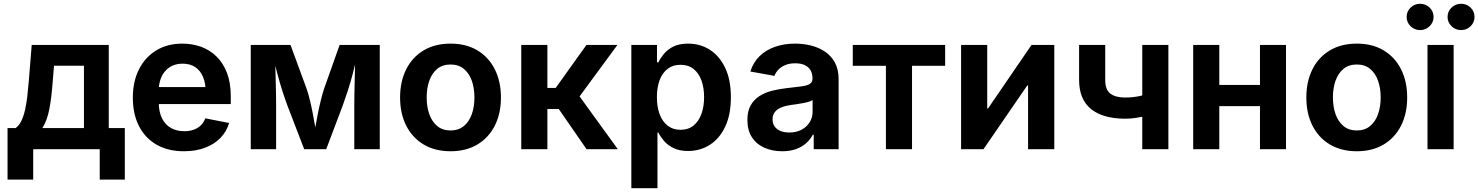

<svg xmlns="http://www.w3.org/2000/svg" viewBox="-20 -781 7738 1005"><path d="M19.5 159.2V-110.8H62Q79.6 -123.5 91.3 -147.2Q103 -170.9 110.6 -203.6Q118.2 -236.3 122.8 -275.9Q127.4 -315.4 130.9 -358.9L146 -545.9H549.3V-110.8H633.3V159.2H502V0H153.8V159.2ZM201.7 -110.8H419.4V-437H262.7L256.3 -358.9Q250 -271.5 238.3 -210.2Q226.6 -148.9 201.7 -110.8Z M942.9 10.7Q859.9 10.7 799.8 -23.7Q739.7 -58.1 707.5 -121.1Q675.3 -184.1 675.3 -270Q675.3 -354 707.3 -417.7Q739.3 -481.4 797.6 -517.1Q856 -552.7 934.6 -552.7Q986.8 -552.7 1032.5 -536.1Q1078.1 -519.5 1113 -485.6Q1147.9 -451.7 1168 -399.7Q1188 -347.7 1188 -276.4V-236.3H735.4V-325.2H1120.6L1056.6 -300.3Q1056.6 -344.7 1043 -377.9Q1029.3 -411.1 1002.4 -429.4Q975.6 -447.8 935.5 -447.8Q896 -447.8 867.9 -429.2Q839.8 -410.6 825.4 -378.9Q811 -347.2 811 -308.1V-245.6Q811 -196.3 827.6 -162.4Q844.2 -128.4 874.5 -111.3Q904.8 -94.2 944.8 -94.2Q971.2 -94.2 993.2 -101.8Q1015.1 -109.4 1030.8 -124.5Q1046.4 -139.6 1054.7 -161.6L1179.2 -137.2Q1166.5 -92.8 1134 -59.3Q1101.6 -25.9 1053.2 -7.6Q1004.9 10.7 942.9 10.7Z M1292.5 0V-545.9H1500.5L1585 -316.4Q1594.2 -289.1 1602.3 -255.9Q1610.4 -222.7 1617.2 -187.3Q1624 -151.9 1629.6 -118.2Q1635.3 -84.5 1639.6 -57.1H1621.1Q1625 -84 1630.9 -117.2Q1636.7 -150.4 1643.8 -186Q1650.9 -221.7 1659.2 -255.4Q1667.5 -289.1 1676.3 -316.4L1757.8 -545.9H1967.8V0H1834.5V-227.1Q1834.5 -251.5 1835 -283.2Q1835.4 -314.9 1836.4 -350.6Q1837.4 -386.2 1838.1 -422.4Q1838.9 -458.5 1839.4 -491.2H1848.6Q1838.9 -442.4 1826.7 -395.8Q1814.5 -349.1 1800.8 -306.9Q1787.1 -264.6 1773.4 -227.1L1687.5 0H1572.3L1484.9 -227.1Q1470.7 -265.6 1457 -308.3Q1443.4 -351.1 1431.2 -397.2Q1418.9 -443.4 1409.2 -491.2H1419.9Q1420.4 -460.9 1421.4 -425.3Q1422.4 -389.6 1423.3 -353.5Q1424.3 -317.4 1424.8 -284.7Q1425.3 -252 1425.3 -227.1V0Z M2338.4 10.7Q2257.3 10.7 2198 -24.4Q2138.7 -59.6 2106.4 -123Q2074.2 -186.5 2074.2 -270.5Q2074.2 -355 2106.4 -418.7Q2138.7 -482.4 2198 -517.6Q2257.3 -552.7 2338.4 -552.7Q2419.4 -552.7 2478.5 -517.6Q2537.6 -482.4 2569.8 -418.7Q2602.1 -355 2602.1 -270.5Q2602.1 -186.5 2569.8 -123Q2537.6 -59.6 2478.5 -24.4Q2419.4 10.7 2338.4 10.7ZM2338.4 -98.1Q2379.9 -98.1 2407.7 -121.1Q2435.5 -144 2449.5 -183.1Q2463.4 -222.2 2463.4 -271Q2463.4 -319.8 2449.5 -358.9Q2435.5 -397.9 2407.7 -420.7Q2379.9 -443.4 2338.4 -443.4Q2296.4 -443.4 2268.8 -420.7Q2241.2 -397.9 2227.3 -359.1Q2213.4 -320.3 2213.4 -271Q2213.4 -222.2 2227.3 -183.1Q2241.2 -144 2268.8 -121.1Q2296.4 -98.1 2338.4 -98.1Z M2708.5 0V-545.9H2845.2V-320.8H2888.7L3049.8 -545.9H3211.9L3013.7 -276.4L3213.9 0H3050.3L2904.8 -210.4H2845.2V0Z M3284.7 204.1V-545.9H3418.9V-454.6H3426.3Q3436 -475.6 3454.6 -498.3Q3473.1 -521 3503.9 -536.9Q3534.7 -552.7 3582.5 -552.7Q3644.5 -552.7 3694.8 -521Q3745.1 -489.3 3775.4 -426.8Q3805.7 -364.3 3805.7 -272Q3805.7 -181.6 3776.4 -118.9Q3747.1 -56.2 3696.3 -23.4Q3645.5 9.3 3581.5 9.3Q3536.1 9.3 3505.1 -6.1Q3474.1 -21.5 3455.3 -43.7Q3436.5 -65.9 3426.3 -86.9H3421.4V204.1ZM3542 -101.6Q3582.5 -101.6 3609.9 -123.5Q3637.2 -145.5 3651.4 -184.3Q3665.5 -223.1 3665.5 -272.5Q3665.5 -321.8 3651.6 -360.1Q3637.7 -398.4 3610.1 -420.2Q3582.5 -441.9 3542 -441.9Q3502.4 -441.9 3474.9 -420.9Q3447.3 -399.9 3432.9 -362.1Q3418.5 -324.2 3418.5 -272.5Q3418.5 -221.2 3432.9 -182.9Q3447.3 -144.5 3475.1 -123Q3502.9 -101.6 3542 -101.6Z M4074.2 10.7Q4022.5 10.7 3981 -7.8Q3939.5 -26.4 3915.8 -62.7Q3892.1 -99.1 3892.1 -152.8Q3892.1 -199.2 3909.2 -229.5Q3926.3 -259.8 3955.6 -278.3Q3984.9 -296.9 4022 -306.2Q4059.1 -315.4 4099.1 -319.8Q4146.5 -324.7 4175.8 -328.9Q4205.1 -333 4219 -341.8Q4232.9 -350.6 4232.9 -368.7V-371.1Q4232.9 -396 4222.4 -413.6Q4211.9 -431.2 4191.9 -440.4Q4171.9 -449.7 4142.1 -449.7Q4112.3 -449.7 4090.3 -440.4Q4068.4 -431.2 4054.2 -416.3Q4040 -401.4 4033.7 -383.8L3907.7 -406.7Q3922.9 -455.1 3956.1 -487.3Q3989.3 -519.5 4036.9 -536.1Q4084.5 -552.7 4142.1 -552.7Q4183.6 -552.7 4223.9 -543Q4264.2 -533.2 4297.1 -511.5Q4330.1 -489.7 4349.9 -454.1Q4369.6 -418.5 4369.6 -366.2V0H4239.3V-75.7H4234.4Q4221.7 -51.3 4200 -31.7Q4178.2 -12.2 4147 -0.7Q4115.7 10.7 4074.2 10.7ZM4111.3 -87.4Q4148.4 -87.4 4175.8 -102.1Q4203.1 -116.7 4218.3 -141.4Q4233.4 -166 4233.4 -195.3V-257.3Q4227.1 -252.4 4213.1 -248.3Q4199.2 -244.1 4182.1 -241Q4165 -237.8 4148.2 -235.4Q4131.3 -232.9 4119.1 -231.4Q4091.3 -227.5 4069.8 -218.8Q4048.3 -210 4036.1 -194.8Q4023.9 -179.7 4023.9 -155.8Q4023.9 -133.8 4035.2 -118.4Q4046.4 -103 4066.2 -95.2Q4085.9 -87.4 4111.3 -87.4Z M4617.2 0V-436.5H4443.8V-545.9H4927.2V-436.5H4753.9V0Z M5498.5 0H5361.3V-333.5H5356.9L5127.9 0H5010.7V-545.9H5147.5V-213.4H5151.9L5379.4 -545.9H5498.5Z M5870.1 -159.7Q5753.4 -159.7 5690.9 -210.2Q5628.4 -260.7 5628.4 -362.8V-545.9H5765.1V-362.8Q5765.1 -312.5 5791.5 -291.5Q5817.9 -270.5 5870.1 -270.5Q5910.6 -270.5 5948.5 -278.8Q5986.3 -287.1 6027.8 -301.3V-190.9Q6008.3 -182.6 5982.2 -175.5Q5956.1 -168.5 5927.2 -164.1Q5898.4 -159.7 5870.1 -159.7ZM5959 0V-545.9H6095.7V0Z M6612.3 -336.4V-225.6H6324.7V-336.4ZM6362.3 -545.9V0H6225.6V-545.9ZM6711.4 -545.9V0H6575.2V-545.9Z M7082 10.7Q7001 10.7 6941.7 -24.4Q6882.3 -59.6 6850.1 -123Q6817.9 -186.5 6817.9 -270.5Q6817.9 -355 6850.1 -418.7Q6882.3 -482.4 6941.7 -517.6Q7001 -552.7 7082 -552.7Q7163.1 -552.7 7222.2 -517.6Q7281.2 -482.4 7313.5 -418.7Q7345.7 -355 7345.7 -270.5Q7345.7 -186.5 7313.5 -123Q7281.2 -59.6 7222.2 -24.4Q7163.1 10.7 7082 10.7ZM7082 -98.1Q7123.5 -98.1 7151.4 -121.1Q7179.2 -144 7193.1 -183.1Q7207 -222.2 7207 -271Q7207 -319.8 7193.1 -358.9Q7179.2 -397.9 7151.4 -420.7Q7123.5 -443.4 7082 -443.4Q7040 -443.4 7012.5 -420.7Q6984.9 -397.9 6970.9 -359.1Q6957 -320.3 6957 -271Q6957 -222.2 6970.9 -183.1Q6984.9 -144 7012.5 -121.1Q7040 -98.1 7082 -98.1Z M7452.1 0V-545.9H7588.9V0ZM7627.9 -623.5Q7598.6 -623.5 7577.9 -643.8Q7557.1 -664.1 7557.1 -692.4Q7557.1 -721.2 7577.9 -741.2Q7598.6 -761.2 7627.9 -761.2Q7657.2 -761.2 7677.7 -741.2Q7698.2 -721.2 7698.2 -692.4Q7698.2 -664.1 7677.7 -643.8Q7657.2 -623.5 7627.9 -623.5ZM7413.6 -623.5Q7384.3 -623.5 7363.5 -643.8Q7342.8 -664.1 7342.8 -692.4Q7342.8 -721.2 7363.5 -741.2Q7384.3 -761.2 7413.6 -761.2Q7442.4 -761.2 7463.1 -741.2Q7483.9 -721.2 7483.9 -692.4Q7483.9 -664.1 7463.1 -643.8Q7442.4 -623.5 7413.6 -623.5Z"/></svg>

Font: Inter
Style: 650
Weight: 650
Designer: Rasmus Andersson
Foundry: rsms
Version: Version 4.001;git-66647c0bb